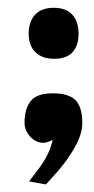

<svg xmlns="http://www.w3.org/2000/svg" viewBox="-20 -366 244 500"><path d="M184.6 -278.3Q184.6 -247.1 168.9 -230Q153.3 -212.9 121.1 -212.9Q89.8 -212.9 72.3 -230Q54.7 -247.1 54.7 -278.3Q54.7 -309.6 71.3 -327.6Q87.9 -345.7 120.1 -345.7Q152.3 -345.7 168.5 -327.6Q184.6 -309.6 184.6 -278.3ZM194.3 -45.9Q194.3 -24.4 184.6 -2.4Q174.8 19.5 160.6 40.5Q146.5 61.5 129.9 80.6Q113.3 99.6 99.6 114.3L55.7 106.4Q66.4 91.8 75.7 80.1Q85 68.4 92.8 56.2Q100.6 43.9 106.9 29.8Q113.3 15.6 117.2 -2Q112.3 1 105.5 3.4Q98.6 5.9 92.8 5.9Q73.2 5.9 58.6 -10.3Q43.9 -26.4 43.9 -45.9Q43.9 -83 60.1 -103Q76.2 -123 117.2 -123Q159.2 -123 176.8 -105Q194.3 -86.9 194.3 -45.9Z"/></svg>

Font: RIT TN Joy
Style: Bold
Weight: 700
Designer: Hussain K H
Foundry: Rachana Institute of Typography
Version: 1.6.2